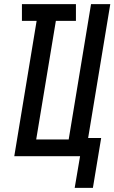

<svg xmlns="http://www.w3.org/2000/svg" viewBox="-20 -755 553 928"><path d="M341 153 367 0H49L157 -654H86V-735H347V-654H250L155 -81H312L420 -735H513L406 -88H469L429 153Z"/></svg>

Font: Iosevka Term Curly Semibold
Style: Italic
Weight: 600
Italic angle: -9°
Designer: Belleve Invis
Foundry: Belleve Invis
Version: Version 32.3.0